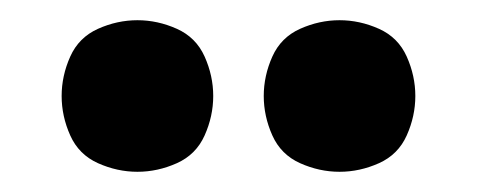

<svg xmlns="http://www.w3.org/2000/svg" viewBox="-20 -780 472 190"><path d="M316 -610Q336 -610 355 -618.5Q374 -627 382.5 -646Q391 -665 391 -685Q391 -705 382.5 -724Q374 -743 355 -751.5Q336 -760 316 -760Q296 -760 277 -751.5Q258 -743 249.5 -724Q241 -705 241 -685Q241 -665 249.5 -646Q258 -627 277 -618.5Q296 -610 316 -610ZM116 -610Q136 -610 155 -618.5Q174 -627 182.5 -646Q191 -665 191 -685Q191 -705 182.5 -724Q174 -743 155 -751.5Q136 -760 116 -760Q96 -760 77 -751.5Q58 -743 49.5 -724Q41 -705 41 -685Q41 -665 49.5 -646Q58 -627 77 -618.5Q96 -610 116 -610Z"/></svg>

Font: Iosevka Sparkle Semibold
Style: Regular
Weight: 600
Designer: Belleve Invis
Foundry: Belleve Invis
Version: Version 4.5.0; ttfautohint (v1.8.3)